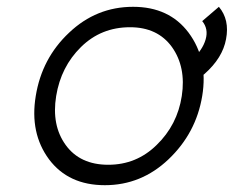

<svg xmlns="http://www.w3.org/2000/svg" viewBox="-20 -532 687 564"><path d="M529 -346 549 -292Q565 -301 581 -315Q634 -362 644 -417Q655 -474 623 -512L574 -470Q593 -447 584 -416Q575 -385 545 -358Q541 -354 537 -351.5Q533 -349 529 -346ZM362 -452Q443 -452 485 -394Q527 -335 514 -250Q501 -165 440 -106Q381 -48 298 -48Q215 -48 173 -106Q131 -164 145 -250Q159 -336 218 -394Q277 -452 362 -452ZM371 -512Q263 -512 183 -436Q103 -361 85 -250Q67 -141 124 -64Q181 12 288 12Q395 12 475 -64Q556 -141 574 -250Q592 -358 534 -436Q477 -512 371 -512Z"/></svg>

Font: Unageo
Style: Light-Italic
Weight: 300
Designer: Richard Sepsi
Foundry: Richard Sepsi
Version: Version 2.000